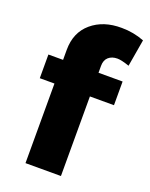

<svg xmlns="http://www.w3.org/2000/svg" viewBox="-141 -825 703 900"><g transform="rotate(20 210.5 -375.0)"><path d="M337.9 -607.9Q310.5 -607.9 293.7 -593Q276.9 -578.1 276.9 -549.8V-515.1H397V-397H276.9V0H100.1V-397H26.9V-515.1H100.1V-564.9Q100.1 -651.9 158.4 -701.4Q216.8 -751 308.1 -750Q366.7 -750 420.9 -729L397.9 -594.2Q357.9 -607.9 337.9 -607.9Z"/></g></svg>

Font: Montserrat-Arabic
Style: Bold
Weight: 700
Designer: Mohamed Gaber
Foundry: Kief Type Foundry
Version: Version 5.008;PS 005.008;hotconv 1.0.88;makeotf.lib2.5.64775